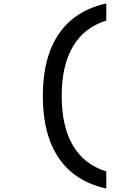

<svg xmlns="http://www.w3.org/2000/svg" viewBox="-20 -940 790 1120"><path d="M340 -380Q340 -202 405.5 -91Q471 20 600 60V160Q478 133 395.5 63Q313 -7 271.5 -118Q230 -229 230 -380Q230 -531 271.5 -642Q313 -753 395.5 -823Q478 -893 600 -920V-820Q471 -780 405.5 -669Q340 -558 340 -380Z"/></svg>

Font: Martian Mono sWd Rg
Style: Regular
Weight: 400
Width: 6
Monospace: yes
Designer: Roman Shamin
Foundry: Evil Martians
Version: Version 1.000